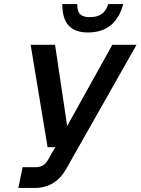

<svg xmlns="http://www.w3.org/2000/svg" viewBox="-20 -932 697 952"><path d="M71 0 92 -103H155Q176 -103 191.5 -111Q207 -119 219 -141L254 -202H216L132 -710H253L313 -307L537 -710H657L308 -94Q255 0 151 0ZM415 -771Q353 -771 321 -804.5Q289 -838 289 -912H363Q363 -875 378 -861Q393 -847 424 -847Q461 -847 483.5 -862Q506 -877 517 -912H591Q574 -845 530.5 -808Q487 -771 415 -771Z"/></svg>

Font: Geist Mono SemiBold
Style: Italic
Weight: 600
Italic angle: -12°
Monospace: yes
Designer: Basement.studio, Andrés Briganti, Mateo Zaragoza
Foundry: Basement.studio, Vercel, Andrés Briganti, Guido Ferreyra, Mateo Zaragoza
Version: Version 1.500; ttfautohint (v1.8.4.7-5d5b)